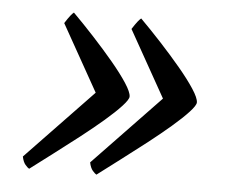

<svg xmlns="http://www.w3.org/2000/svg" viewBox="-40 -523 627 526"><g transform="rotate(5 274.0 -259.5)"><path d="M58 -41Q54 -43 47.5 -50.5Q41 -58 38 -73L246 -290L242 -228L119 -447Q128 -461 133.5 -468Q139 -475 143 -478Q171 -450 201 -417.5Q231 -385 257 -354Q283 -323 299 -298.5Q315 -274 315 -262Q315 -254 298 -235.5Q281 -217 252.5 -192.5Q224 -168 190 -141.5Q156 -115 121.5 -89Q87 -63 58 -41ZM243 -41Q239 -43 232.5 -50.5Q226 -58 223 -73L431 -290L427 -228L304 -447Q313 -461 318.5 -468Q324 -475 328 -478Q356 -450 386 -417.5Q416 -385 442 -354Q468 -323 484 -298.5Q500 -274 500 -262Q500 -254 483 -235.5Q466 -217 437.5 -192.5Q409 -168 375 -141.5Q341 -115 306.5 -89Q272 -63 243 -41Z"/></g></svg>

Font: Texturina Medium 12pt
Style: Italic
Weight: 400
Italic angle: -11°
Version: Version 1.002